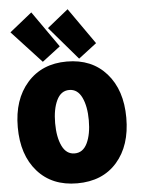

<svg xmlns="http://www.w3.org/2000/svg" viewBox="-66 -1089 923 1170"><g transform="rotate(-5 395.0 -504.0)"><path d="M359 27Q205 27 116 -74Q27 -175 27 -345Q27 -514 117 -616Q207 -718 359 -718Q512 -718 601.5 -616.5Q691 -515 691 -345Q691 -175 602.5 -74Q514 27 359 27ZM462 -350Q462 -435 436 -489.5Q410 -544 359 -544Q308 -544 282 -489.5Q256 -435 256 -350Q256 -264 282 -210Q308 -156 359 -156Q410 -156 436 -210Q462 -264 462 -350ZM263 -931 392 -1035 547 -814 436 -729ZM33 -925 170 -1035 325 -814 214 -729Z"/></g></svg>

Font: Repo
Style: ExtraBlack
Weight: 1000
Designer: Stefan Peev
Foundry: Context Ltd
Version: Version 001.000